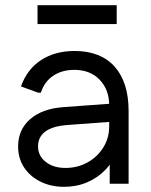

<svg xmlns="http://www.w3.org/2000/svg" viewBox="-20 -710 582 742"><path d="M228 12Q177 12 136.5 -8Q96 -28 73 -63Q50 -98 50 -144Q50 -209 96.5 -249.5Q143 -290 225 -296L417 -310V-240L242 -227Q184 -223 155.5 -202Q127 -181 127 -144Q127 -108 156.5 -84.5Q186 -61 233 -61Q280 -61 318.5 -82.5Q357 -104 379.5 -140.5Q402 -177 402 -222V-303Q402 -363 365.5 -401.5Q329 -440 267 -440Q220 -440 186 -417.5Q152 -395 138 -352H127L61 -376Q85 -443 139 -478Q193 -513 268 -513Q369 -513 423 -452.5Q477 -392 477 -281V0H404V-145L430 -126Q418 -86 388 -54.5Q358 -23 317 -5.5Q276 12 228 12ZM125 -617V-690H431V-617Z"/></svg>

Font: Fustat
Style: Regular
Weight: 400
Designer: Mohamed Gaber, Khaled Hosny, Laura Garcia Mut
Foundry: Kief Type Foundry, Alif Type Foundry, Hard Type Foundry
Version: Version 1.007